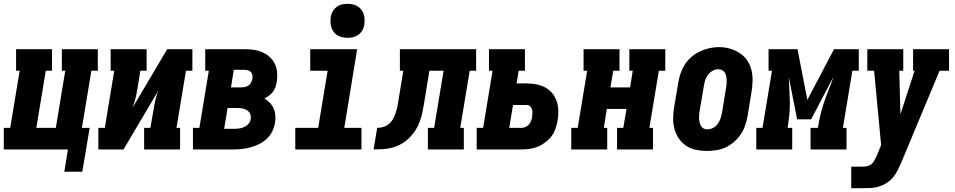

<svg xmlns="http://www.w3.org/2000/svg" viewBox="-31 -790 5051 1015"><path d="M309 118 328 0H-11V-114H23L73 -416H54V-530H244V-416H211L161 -114H264L314 -416H296V-530H486V-416H452L402 -114H443L404 118Z M489 0V-114H523L573 -416H554V-530H744V-416H711L695 -318Q691 -293 685 -269Q679 -245 670 -221L853 -530H986V-416H952L902 -114H921V0H731V-114H764L781 -212Q785 -237 790.5 -261Q796 -285 805 -309L622 0Z M989 0V-114H1023L1073 -416H1054V-530H1262Q1287 -530 1311 -526.5Q1335 -523 1356.5 -513.5Q1378 -504 1395 -488.5Q1412 -473 1422 -452Q1432 -431 1434 -406.5Q1436 -382 1432 -358Q1430 -344 1425.5 -330.5Q1421 -317 1412.5 -305.5Q1404 -294 1392 -285Q1380 -276 1367 -270Q1382 -260 1395 -247Q1408 -234 1415.5 -217Q1423 -200 1424.5 -180.5Q1426 -161 1423 -141Q1419 -118 1408.5 -96Q1398 -74 1380 -57Q1362 -40 1340 -29Q1318 -18 1295 -11.5Q1272 -5 1249 -2.5Q1226 0 1203 0ZM1190 -328H1244Q1254 -328 1264 -330Q1274 -332 1282.5 -338Q1291 -344 1296 -353.5Q1301 -363 1303 -372Q1305 -382 1303.5 -391.5Q1302 -401 1296 -408Q1290 -415 1281 -418Q1272 -421 1262 -421H1205ZM1203 -109Q1212 -109 1221.5 -109.5Q1231 -110 1240 -112Q1249 -114 1258 -118Q1267 -122 1275 -128Q1283 -134 1288 -142.5Q1293 -151 1294 -160Q1297 -174 1292 -186.5Q1287 -199 1276 -206.5Q1265 -214 1251.5 -216.5Q1238 -219 1224 -219H1172L1154 -109Z M1530 0V-114H1651L1701 -416H1609V-530H1857L1789 -114H1880V0ZM1806 -590Q1785 -590 1765 -597.5Q1745 -605 1733 -621.5Q1721 -638 1717.5 -659Q1714 -680 1718 -702Q1720 -717 1728 -730.5Q1736 -744 1748.5 -753.5Q1761 -763 1776.5 -766.5Q1792 -770 1806 -770Q1828 -770 1847.5 -762.5Q1867 -755 1879.5 -738.5Q1892 -722 1895 -701Q1898 -680 1895 -658Q1892 -643 1884.5 -629.5Q1877 -616 1864 -606.5Q1851 -597 1836 -593.5Q1821 -590 1806 -590Z M1944 0 1963 -114Q1979 -114 1996 -119Q2013 -124 2026.5 -136Q2040 -148 2048 -163.5Q2056 -179 2061.5 -195.5Q2067 -212 2070 -228.5Q2073 -245 2076 -262V-263Q2076 -263 2076 -263Q2076 -263 2076 -263L2101 -416H2083V-530H2486V-416H2452L2402 -114H2421V0H2231V-114H2264L2314 -416H2239L2211 -245Q2207 -220 2202 -196Q2197 -172 2188 -147.5Q2179 -123 2165 -101Q2151 -79 2132 -60.5Q2113 -42 2090 -29Q2067 -16 2042.5 -9.5Q2018 -3 1993 -1.5Q1968 0 1944 0Z M2489 0V-114H2523L2573 -416H2554V-530H2744V-416H2711L2700 -349H2754Q2780 -349 2805 -344Q2830 -339 2851.5 -327.5Q2873 -316 2888.5 -297Q2904 -278 2912 -254.5Q2920 -231 2920.5 -205Q2921 -179 2917 -153Q2913 -132 2906 -110.5Q2899 -89 2885 -70.5Q2871 -52 2852 -37.5Q2833 -23 2812 -14.5Q2791 -6 2769 -3Q2747 0 2726 0ZM2661 -114H2726Q2736 -114 2746.5 -118.5Q2757 -123 2764.5 -131Q2772 -139 2776 -149.5Q2780 -160 2782 -171Q2783 -181 2783.5 -191.5Q2784 -202 2781.5 -211.5Q2779 -221 2771.5 -228Q2764 -235 2754 -235H2681Z M2989 0V-114H3023L3073 -416H3054V-530H3244V-416H3211L3196 -328H3300L3314 -416H3296V-530H3486V-416H3452L3402 -114H3421V0H3231V-114H3264L3281 -214H3177L3161 -114H3179V0Z M3706 8Q3677 8 3648 2Q3619 -4 3596 -19.5Q3573 -35 3557.5 -58Q3542 -81 3534.5 -108.5Q3527 -136 3527.5 -165.5Q3528 -195 3533 -225L3555 -355Q3559 -380 3567.5 -404Q3576 -428 3590.5 -450.5Q3605 -473 3626 -490.5Q3647 -508 3671 -519Q3695 -530 3720 -535.5Q3745 -541 3770 -541Q3800 -541 3827.5 -533Q3855 -525 3878.5 -510Q3902 -495 3918 -472Q3934 -449 3941 -421.5Q3948 -394 3947.5 -364.5Q3947 -335 3942 -305L3921 -175Q3916 -151 3908 -126.5Q3900 -102 3885 -80Q3870 -58 3849.5 -40Q3829 -22 3805 -11Q3781 0 3756 4Q3731 8 3706 8ZM3709 -106Q3724 -106 3739 -114Q3754 -122 3763.5 -135.5Q3773 -149 3778 -164Q3783 -179 3786 -194L3807 -324Q3809 -335 3810 -346Q3811 -357 3810.5 -367.5Q3810 -378 3808 -388Q3806 -398 3800.5 -406.5Q3795 -415 3785.5 -419.5Q3776 -424 3765 -424Q3750 -424 3735.5 -415.5Q3721 -407 3711.5 -394Q3702 -381 3697 -366Q3692 -351 3690 -336L3668 -206Q3666 -195 3665 -184.5Q3664 -174 3664.5 -163.5Q3665 -153 3667.5 -143Q3670 -133 3675 -124Q3680 -115 3689 -110.5Q3698 -106 3709 -106Z M3967 0V-114H4000L4050 -416H4032V-530H4185L4237 -262L4378 -530H4509V-416H4475L4425 -114H4444V0H4254V-114H4293Q4298 -149 4306 -182.5Q4314 -216 4325.5 -250Q4337 -284 4350.5 -317Q4364 -350 4375 -384L4257 -159H4183L4139 -382Q4140 -349 4142 -315.5Q4144 -282 4144.5 -249Q4145 -216 4141.5 -182Q4138 -148 4133 -114H4157V0Z M4469 205V91H4528Q4541 91 4554.5 88Q4568 85 4578 75.5Q4588 66 4594 53.5Q4600 41 4606 29L4627 -23L4590 -416H4554V-530H4744V-416H4723L4729 -186L4804 -416H4796V-530H4986V-416H4936L4732 73Q4723 93 4713 113Q4703 133 4688 150Q4673 167 4653.5 179Q4634 191 4613 197Q4592 203 4571 204Q4550 205 4528 205Z"/></svg>

Font: Iosevka Slab Heavy Oblique
Style: Regular
Weight: 900
Italic angle: -9°
Monospace: yes
Designer: Belleve Invis
Foundry: Belleve Invis
Version: Version 11.1.1; ttfautohint (v1.8.3)